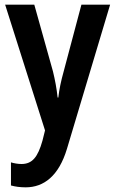

<svg xmlns="http://www.w3.org/2000/svg" viewBox="-20 -563 494 823"><path d="M2 -543 173 -4 162 40C142 111 118 140 72 140C57 140 40 137 27 133V232C45 237 66 240 90 240C168 240 232 191 267 75L452 -543H329L253 -257C241 -214 234 -180 230 -145H227C223 -183 216 -220 207 -257L127 -543Z"/></svg>

Font: Noto Sans Gujarati UI Condensed SemiBold
Style: Regular
Weight: 600
Width: 3
Designer: Jelle Bosma - Monotype Design Team, Universal Thirst
Foundry: Monotype Imaging Inc.
Version: Version 2.106